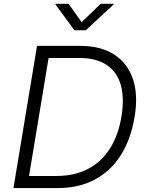

<svg xmlns="http://www.w3.org/2000/svg" viewBox="-20 -962 754 982"><path d="M274.4 0H86.9L97.2 -62H268.6Q361.8 -62 430.7 -98.4Q499.5 -134.8 542.7 -203.1Q585.9 -271.5 601.1 -365.7Q616.7 -459.5 597.9 -526.6Q579.1 -593.8 525.9 -629.6Q472.7 -665.5 384.8 -665.5H194.3L205.1 -727.5H389.2Q493.7 -727.5 562.5 -684.1Q631.3 -640.6 659.4 -559.3Q687.5 -478 668.5 -364.7Q649.4 -250 597.9 -168.5Q546.4 -86.9 464.8 -43.5Q383.3 0 274.4 0ZM238.8 -727.5 118.2 0H48.8L169.4 -727.5ZM331.1 -942.4 397.5 -848.6 494.6 -942.4H562L561 -939L418.9 -807.1H360.8L263.7 -939L264.6 -942.4Z"/></svg>

Font: Inter 16pt Light
Style: Italic
Weight: 300
Italic angle: -9.3988°
Version: Version 4.001;git-66647c0bb